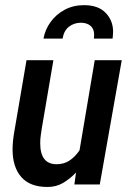

<svg xmlns="http://www.w3.org/2000/svg" viewBox="-20 -734 521 764"><path d="M169 10Q99 10 64.5 -29.8Q30 -69.5 30 -139.5Q30 -156 32 -175.2Q34 -194.5 37.5 -213.5L85.5 -494.5H192.5L146.5 -224.5Q144 -209 142 -194Q140 -179 140 -164Q140 -80.5 205.5 -80.5Q234 -80.5 256 -94.8Q278 -109 296.5 -136L357 -494.5H464.5L377 0H276L282.5 -47.5Q258 -22 230.8 -6Q203.5 10 169 10ZM314.5 -713.5Q371 -713.5 400.5 -682.8Q430 -652 430 -608Q430 -599.5 429.2 -592.5Q428.5 -585.5 428 -580.5H353.5Q354 -583 354.2 -587.5Q354.5 -592 354.5 -596.5Q354.5 -619 340.2 -631.2Q326 -643.5 301.5 -643.5Q275.5 -643.5 255 -628.2Q234.5 -613 229 -580.5H153Q159.5 -616.5 181.5 -646.8Q203.5 -677 237.5 -695.2Q271.5 -713.5 314.5 -713.5Z"/></svg>

Font: Cabin Condensed SemiBold
Style: Italic
Weight: 600
Width: 3
Italic angle: -10°
Designer: Pablo Impallari
Foundry: Pablo Impallari. http://www.impallari.com Igino Marini. http://www.ikern.com
Version: Version 3.001; ttfautohint (v1.8.3)